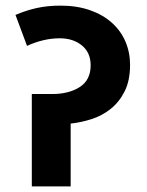

<svg xmlns="http://www.w3.org/2000/svg" viewBox="-20 -662 522 682"><path d="M195 -642Q253 -642 299 -626Q345 -610 377 -581.5Q409 -553 425.5 -514.5Q442 -476 442 -432Q442 -376 423 -338Q404 -300 373.5 -275.5Q343 -251 305.5 -239Q268 -227 231 -223V0H93V-328H165Q225 -328 263.5 -353Q302 -378 302 -430Q302 -475 271 -500.5Q240 -526 192 -526Q163 -526 133.5 -519Q104 -512 76 -499L35 -609Q72 -625 110.5 -633.5Q149 -642 195 -642Z"/></svg>

Font: Ek Mukta ExtraBold
Style: Regular
Weight: 800
Designer: Girish Dalvi and Yashodeep Gholap
Foundry: Ek Type
Version: Version 2.538;PS 1.002;hotconv 16.6.51;makeotf.lib2.5.65220;